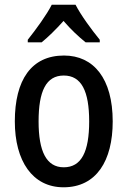

<svg xmlns="http://www.w3.org/2000/svg" viewBox="-20 -879 542 816"><path d="M301 -859H200C179 -817 133 -754 98 -710V-699H157C184 -721 218 -754 250 -790C281 -754 315 -722 344 -699H404V-710C369 -753 324 -814 301 -859ZM459 -363C459 -545 378 -643 252 -643C113 -643 43 -539 43 -363C43 -195 118 -83 250 -83C390 -83 459 -196 459 -363ZM144 -363C144 -492 176 -558 251 -558C326 -558 359 -492 359 -363C359 -234 326 -168 251 -168C177 -168 144 -236 144 -363Z"/></svg>

Font: Noto Sans Kannada UI Condensed Medium
Style: Regular
Weight: 500
Width: 3
Designer: Jelle Bosma - Monotype Design Team
Foundry: Monotype Imaging Inc.
Version: Version 2.005